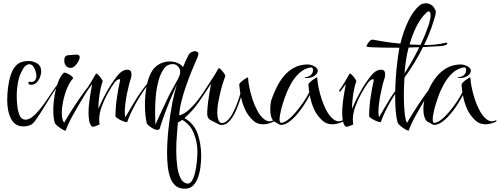

<svg xmlns="http://www.w3.org/2000/svg" viewBox="-20 -763 3048 1171"><path d="M124 8Q72 8 48 -37.5Q24 -83 24 -153Q24 -189 29 -229.5Q34 -270 45.5 -305.5Q57 -341 76 -361Q101 -391 157 -391Q181 -391 206 -376.5Q231 -362 231 -328Q231 -310 223.5 -291Q216 -272 202.5 -259Q189 -246 171 -246Q168 -246 165 -246.5Q162 -247 158 -248Q156 -251 154 -253.5Q152 -256 152 -258Q152 -262 162 -265Q168 -263 172 -263Q186 -263 194 -274Q202 -285 202 -300Q202 -313 197 -329.5Q192 -346 182.5 -358.5Q173 -371 159 -371Q133 -371 113 -329Q97 -301 89.5 -259.5Q82 -218 82 -176Q82 -146 86 -112.5Q90 -79 101.5 -56Q113 -33 136 -33Q156 -33 178.5 -51Q201 -69 223.5 -97Q246 -125 266.5 -155.5Q287 -186 304 -211Q321 -236 331 -248Q336 -254 338 -254Q344 -254 337 -245Q318 -220 294 -182Q270 -144 245 -103Q220 -62 195 -27Q179 -5 160.5 1.5Q142 8 124 8Z M411 -349Q392 -349 382 -362Q372 -375 372 -394Q372 -413 380 -420Q388 -427 407 -427Q417 -427 427 -428.5Q437 -430 446 -430Q466 -430 466 -415Q466 -403 457.5 -387.5Q449 -372 436.5 -360.5Q424 -349 411 -349ZM381 33Q378 36 362 27Q346 18 331 5.5Q316 -7 314 -14Q305 -44 305 -92Q305 -134 312.5 -178.5Q320 -223 334 -261Q348 -299 368 -318Q372 -322 382 -318.5Q392 -315 403.5 -308Q415 -301 421.5 -294Q428 -287 424 -283Q405 -262 389.5 -225Q374 -188 365.5 -147.5Q357 -107 357 -74Q357 -55 360.5 -39Q364 -23 371 -14Q384 -38 410.5 -80Q437 -122 469.5 -169Q502 -216 534 -254Q539 -260 542 -258Q545 -256 541 -251Q530 -237 519 -219.5Q508 -202 496 -183Q456 -117 424 -59.5Q392 -2 381 33Z M547 10Q541 10 538 6Q528 -5 524 -26.5Q520 -48 520 -74Q520 -107 524.5 -142.5Q529 -178 534.5 -207.5Q540 -237 542 -250Q535 -242 529 -232.5Q523 -223 509 -205Q508 -204 506 -204Q504 -204 502.5 -206.5Q501 -209 502 -211Q522 -240 537.5 -266Q553 -292 564 -312Q567 -318 577.5 -308Q588 -298 597.5 -284.5Q607 -271 606 -266Q599 -249 593 -220Q587 -191 583.5 -159Q580 -127 580 -100Q603 -154 631 -204Q659 -254 694 -299Q725 -338 757 -338Q782 -338 782 -309Q782 -297 778 -284Q773 -271 766.5 -245.5Q760 -220 754 -189.5Q748 -159 744.5 -130Q741 -101 741 -79Q741 -57 745 -49Q766 -84 798.5 -139.5Q831 -195 879 -254Q884 -260 887 -258Q890 -256 886 -251Q838 -187 804.5 -125.5Q771 -64 756 -19Q753 -16 735.5 -22Q718 -28 702 -38Q686 -48 684 -54Q685 -114 693.5 -171Q702 -228 712 -270Q715 -280 707 -280Q702 -280 693.5 -274.5Q685 -269 676 -256Q659 -233 637.5 -194.5Q616 -156 600.5 -113.5Q585 -71 585 -35Q585 -12 588 -4Q579 -1 567 4.5Q555 10 547 10Z M1108 388Q1072 388 1050.5 369.5Q1029 351 1018 319.5Q1007 288 1003 249.5Q999 211 999 171Q999 100 1008 17.5Q1017 -65 1032 -141Q1043 -194 1059 -249Q1037 -200 1014.5 -145.5Q992 -91 976 -45.5Q960 0 954 22Q950 29 940 29Q925 29 904 15.5Q883 2 875 -11Q864 -61 864 -127Q864 -186 875.5 -243.5Q887 -301 912 -337Q929 -360 955.5 -374Q982 -388 1017 -388Q1043 -388 1064 -378.5Q1085 -369 1096 -354V-353Q1103 -370 1111 -388.5Q1119 -407 1129 -426Q1135 -438 1147 -444.5Q1159 -451 1169 -451Q1177 -451 1183.5 -446.5Q1190 -442 1190 -433Q1190 -431 1189.5 -428.5Q1189 -426 1188 -423Q1187 -418 1175.5 -392.5Q1164 -367 1148 -327.5Q1132 -288 1115.5 -241Q1099 -194 1087 -147Q1075 -100 1073 -59Q1102 -67 1129.5 -91Q1157 -115 1181 -145.5Q1205 -176 1224.5 -205.5Q1244 -235 1257 -254Q1260 -259 1263 -259Q1265 -259 1265.5 -255.5Q1266 -252 1264 -248Q1230 -194 1191.5 -139Q1153 -84 1105 -43Q1164 -9 1185.5 53Q1207 115 1207 188Q1207 221 1202.5 256Q1198 291 1187 321Q1176 351 1157 369.5Q1138 388 1108 388ZM928 -3Q936 -22 955.5 -64Q975 -106 999 -156Q1015 -191 1033.5 -223Q1052 -255 1065.5 -281.5Q1079 -308 1079 -324Q1079 -344 1065.5 -358Q1052 -372 1034 -372Q997 -372 976.5 -339.5Q956 -307 946 -268Q934 -221 930 -175.5Q926 -130 926 -85Q926 -65 926.5 -44.5Q927 -24 928 -3ZM1119 356Q1137 360 1149.5 341Q1162 322 1169.5 290.5Q1177 259 1180.5 224Q1184 189 1184 162Q1184 103 1161.5 48.5Q1139 -6 1091 -32Q1086 -28 1077.5 -22.5Q1069 -17 1065 -15Q1063 12 1059 58.5Q1055 105 1055 156Q1055 203 1060.5 247.5Q1066 292 1080 321.5Q1094 351 1119 356Z M1328 -1Q1326 -1 1323.5 -1.5Q1321 -2 1318 -3L1312 -6Q1284 -20 1265 -30Q1246 -40 1244 -63Q1243 -80 1246 -111.5Q1249 -143 1255 -181Q1261 -219 1267 -253Q1260 -245 1253 -235Q1246 -225 1232 -207Q1230 -204 1228 -206.5Q1226 -209 1228 -212Q1241 -232 1258 -257.5Q1275 -283 1290 -307.5Q1305 -332 1312 -345Q1315 -351 1325.5 -341Q1336 -331 1345.5 -317.5Q1355 -304 1354 -299Q1350 -288 1341.5 -262.5Q1333 -237 1325 -204.5Q1317 -172 1311 -138Q1305 -104 1305 -76Q1305 -51 1311.5 -33Q1318 -15 1331 -13Q1349 -11 1366.5 -27.5Q1384 -44 1399 -72Q1414 -100 1426 -132Q1438 -164 1446 -192Q1444 -206 1442 -220Q1440 -234 1439 -248Q1439 -252 1447.5 -260.5Q1456 -269 1467 -277Q1478 -285 1486 -289Q1494 -293 1493 -288Q1494 -263 1501 -228.5Q1508 -194 1520 -157.5Q1532 -121 1548.5 -90Q1565 -59 1585 -41Q1605 -23 1624 -23Q1629 -23 1633.5 -24.5Q1638 -26 1642 -27Q1646 -29 1650 -29Q1652 -29 1652 -27Q1652 -23 1644 -19L1629 -13Q1618 -9 1606.5 -7Q1595 -5 1584 -5Q1548 -5 1525 -27Q1493 -56 1475.5 -93.5Q1458 -131 1450 -171Q1438 -132 1420.5 -91.5Q1403 -51 1380 -25Q1357 1 1328 -1Z M1693 -1Q1689 -1 1680.5 -5.5Q1672 -10 1664 -16Q1648 -20 1639.5 -37.5Q1631 -55 1629 -79Q1627 -103 1630 -127Q1633 -151 1640 -167Q1651 -197 1667.5 -231Q1684 -265 1709 -296Q1734 -327 1769 -347.5Q1804 -368 1852 -370Q1877 -370 1897.5 -358.5Q1918 -347 1918 -332Q1918 -319 1905.5 -306.5Q1893 -294 1870 -289Q1866 -288 1861.5 -287.5Q1857 -287 1852 -287Q1838 -287 1838 -290Q1838 -293 1844 -293Q1861 -293 1875 -305Q1889 -317 1889 -335Q1889 -353 1876 -352Q1836 -346 1805.5 -317.5Q1775 -289 1753.5 -250Q1732 -211 1718 -171Q1704 -131 1696 -101Q1691 -81 1687.5 -61Q1684 -41 1685.5 -27.5Q1687 -14 1695 -14Q1712 -14 1735.5 -32Q1759 -50 1783.5 -78.5Q1808 -107 1830 -139.5Q1852 -172 1866 -200Q1864 -212 1863 -224Q1862 -236 1861 -248Q1861 -252 1869.5 -260.5Q1878 -269 1889 -277Q1900 -285 1908 -289Q1916 -293 1915 -288Q1916 -263 1923 -228.5Q1930 -194 1942 -157.5Q1954 -121 1970.5 -90Q1987 -59 2007 -41Q2027 -23 2046 -23Q2051 -23 2055.5 -24.5Q2060 -26 2064 -27Q2068 -29 2072 -29Q2074 -29 2074 -27Q2074 -21 2066 -19Q2035 -5 2006 -5Q1972 -5 1947 -27Q1912 -59 1894.5 -99Q1877 -139 1869 -183Q1854 -153 1833 -121Q1812 -89 1788 -61.5Q1764 -34 1739.5 -17.5Q1715 -1 1693 -1Z M2094 10Q2088 10 2085 6Q2075 -5 2071 -26.5Q2067 -48 2067 -74Q2067 -107 2071.5 -142.5Q2076 -178 2081.5 -207.5Q2087 -237 2089 -250Q2082 -242 2076 -232.5Q2070 -223 2056 -205Q2055 -204 2053 -204Q2051 -204 2049.5 -206.5Q2048 -209 2049 -211Q2069 -240 2084.5 -266Q2100 -292 2111 -312Q2114 -318 2124.5 -308Q2135 -298 2144.5 -284.5Q2154 -271 2153 -266Q2146 -249 2140 -220Q2134 -191 2130.5 -159Q2127 -127 2127 -100Q2150 -154 2178 -204Q2206 -254 2241 -299Q2272 -338 2304 -338Q2329 -338 2329 -309Q2329 -297 2325 -284Q2320 -271 2313.5 -245.5Q2307 -220 2301 -189.5Q2295 -159 2291.5 -130Q2288 -101 2288 -79Q2288 -57 2292 -49Q2313 -84 2345.5 -139.5Q2378 -195 2426 -254Q2431 -260 2434 -258Q2437 -256 2433 -251Q2385 -187 2351.5 -125.5Q2318 -64 2303 -19Q2300 -16 2282.5 -22Q2265 -28 2249 -38Q2233 -48 2231 -54Q2232 -114 2240.5 -171Q2249 -228 2259 -270Q2262 -280 2254 -280Q2249 -280 2240.5 -274.5Q2232 -269 2223 -256Q2206 -233 2184.5 -194.5Q2163 -156 2147.5 -113.5Q2132 -71 2132 -35Q2132 -12 2135 -4Q2126 -1 2114 4.5Q2102 10 2094 10Z M2473 33Q2470 36 2454 27Q2438 18 2423 5.5Q2408 -7 2406 -14Q2397 -43 2393.5 -85Q2390 -127 2390 -176Q2390 -227 2393.5 -281Q2397 -335 2403 -384.5Q2409 -434 2416 -472Q2369 -472 2326.5 -472.5Q2284 -473 2254.5 -474.5Q2225 -476 2217 -478Q2213 -480 2219 -491Q2225 -502 2235 -512.5Q2245 -523 2254 -521Q2280 -516 2324 -509Q2368 -502 2422 -497Q2440 -572 2470 -634.5Q2500 -697 2539 -730Q2555 -743 2577 -743Q2594 -743 2610 -733.5Q2626 -724 2633 -704Q2638 -702 2638 -691Q2638 -675 2628 -645.5Q2618 -616 2612 -596Q2604 -573 2592.5 -545.5Q2581 -518 2566 -488Q2598 -488 2631 -491Q2664 -494 2696 -502Q2698 -502 2698.5 -502.5Q2699 -503 2700 -503Q2708 -503 2708 -497Q2708 -493 2701 -490Q2686 -482 2661 -481.5Q2636 -481 2613 -479L2560 -476Q2537 -429 2507.5 -380.5Q2478 -332 2447 -290Q2445 -265 2444 -237Q2443 -209 2443 -180Q2443 -122 2448 -74Q2453 -26 2463 -14Q2476 -38 2502.5 -80Q2529 -122 2561.5 -169Q2594 -216 2626 -254Q2631 -260 2634 -258Q2637 -256 2633 -251Q2622 -237 2611 -219.5Q2600 -202 2588 -183Q2548 -117 2516 -59.5Q2484 -2 2473 33ZM2544 -489Q2561 -523 2573.5 -554.5Q2586 -586 2596 -615Q2606 -648 2606 -669Q2606 -694 2594 -694Q2589 -694 2584 -689Q2545 -653 2519.5 -601Q2494 -549 2478 -492Q2490 -491 2502 -490.5Q2514 -490 2527 -490Q2531 -489 2535 -489Q2539 -489 2544 -489ZM2447 -315Q2470 -351 2493.5 -392Q2517 -433 2537 -475Q2521 -475 2505 -474.5Q2489 -474 2472 -473Q2461 -431 2455.5 -391Q2450 -351 2447 -315Z M2627 -1Q2623 -1 2614.5 -5.5Q2606 -10 2598 -16Q2582 -20 2573.5 -37.5Q2565 -55 2563 -79Q2561 -103 2564 -127Q2567 -151 2574 -167Q2585 -197 2601.5 -231Q2618 -265 2643 -296Q2668 -327 2703 -347.5Q2738 -368 2786 -370Q2811 -370 2831.5 -358.5Q2852 -347 2852 -332Q2852 -319 2839.5 -306.5Q2827 -294 2804 -289Q2800 -288 2795.5 -287.5Q2791 -287 2786 -287Q2772 -287 2772 -290Q2772 -293 2778 -293Q2795 -293 2809 -305Q2823 -317 2823 -335Q2823 -353 2810 -352Q2770 -346 2739.5 -317.5Q2709 -289 2687.5 -250Q2666 -211 2652 -171Q2638 -131 2630 -101Q2625 -81 2621.5 -61Q2618 -41 2619.5 -27.5Q2621 -14 2629 -14Q2646 -14 2669.5 -32Q2693 -50 2717.5 -78.5Q2742 -107 2764 -139.5Q2786 -172 2800 -200Q2798 -212 2797 -224Q2796 -236 2795 -248Q2795 -252 2803.5 -260.5Q2812 -269 2823 -277Q2834 -285 2842 -289Q2850 -293 2849 -288Q2850 -263 2857 -228.5Q2864 -194 2876 -157.5Q2888 -121 2904.5 -90Q2921 -59 2941 -41Q2961 -23 2980 -23Q2985 -23 2989.5 -24.5Q2994 -26 2998 -27Q3002 -29 3006 -29Q3008 -29 3008 -27Q3008 -21 3000 -19Q2969 -5 2940 -5Q2906 -5 2881 -27Q2846 -59 2828.5 -99Q2811 -139 2803 -183Q2788 -153 2767 -121Q2746 -89 2722 -61.5Q2698 -34 2673.5 -17.5Q2649 -1 2627 -1Z"/></svg>

Font: Festive
Style: Regular
Weight: 400
Designer: Robert E. Leuschke
Foundry: Robert E. Leuschke
Version: Version 1.101; ttfautohint (v1.8.3)